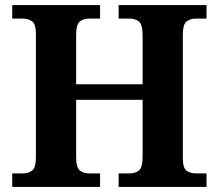

<svg xmlns="http://www.w3.org/2000/svg" viewBox="-20 -734 859 754"><path d="M28 0V-53H70Q91 -53 106 -64Q121 -75 121 -118V-600Q121 -640 105.5 -650.5Q90 -661 70 -661H28V-714H373V-661H330Q309 -661 294 -650Q279 -639 279 -596V-403H540V-596Q540 -639 525 -650Q510 -661 489 -661H446V-714H791V-661H749Q728 -661 713 -650Q698 -639 698 -596V-113Q698 -73 713.5 -63Q729 -53 749 -53H791V0H446V-53H489Q510 -53 525 -64Q540 -75 540 -118V-342H279V-118Q279 -75 294 -64Q309 -53 330 -53H373V0Z"/></svg>

Font: Noto Naskh Arabic UI
Style: Regular
Weight: 400
Designer: Monotype Design Team, David Williams, Mohamad Dakak and Nizar Qandah
Foundry: Monotype Imaging Inc.
Version: Version 2.014